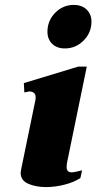

<svg xmlns="http://www.w3.org/2000/svg" viewBox="-20 -751 406 781"><path d="M173 -622Q173 -667 204.5 -699Q236 -731 280 -731Q313 -731 332.5 -712Q352 -693 352 -663Q352 -618 320 -586Q288 -554 244 -554Q211 -554 192 -573Q173 -592 173 -622ZM64 -48Q64 -52 66 -62L124 -344Q125 -348 125 -355Q125 -368 117.5 -373.5Q110 -379 99 -379Q96 -379 79 -375L77 -413L298 -480H333L252 -86L251 -71Q251 -50 272 -50Q280 -50 293.5 -53.5Q307 -57 314 -58L307 -27Q282 -10 243 0Q204 10 167 10Q126 10 95 -3.5Q64 -17 64 -48Z"/></svg>

Font: Taviraj ExtraBold
Style: Italic
Weight: 800
Italic angle: -12°
Designer: Katatrad Team
Foundry: CadsonDemak
Version: Version 1.001